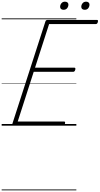

<svg xmlns="http://www.w3.org/2000/svg" viewBox="-20 -1503 1192 2296"><path d="M151 0Q137 0 130.5 -5.5Q124 -11 128 -23L523 -1246Q526 -1256 532.5 -1260.5Q539 -1265 554 -1265H1138Q1149 -1265 1151 -1258.5Q1153 -1252 1150 -1240Q1147 -1227 1140.5 -1221Q1134 -1215 1124 -1215H567L399 -694H868Q878 -694 880.5 -687.5Q883 -681 880 -669Q876 -655 869.5 -649.5Q863 -644 853 -644H383L192 -50H744Q755 -50 757.5 -44Q760 -38 757 -25Q753 -12 746.5 -6Q740 0 730 0ZM740 -1386Q722 -1386 710.5 -1395Q699 -1404 699 -1421Q699 -1445 714.5 -1464Q730 -1483 757 -1483Q775 -1483 786.5 -1474Q798 -1465 798 -1448Q798 -1424 783 -1405Q768 -1386 740 -1386ZM993 -1386Q975 -1386 963.5 -1395Q952 -1404 952 -1421Q952 -1445 967.5 -1464Q983 -1483 1010 -1483Q1027 -1483 1038.5 -1474Q1050 -1465 1050 -1448Q1050 -1424 1035.5 -1405Q1021 -1386 993 -1386ZM0 763H893V773H0ZM0 -20H893V0H0ZM0 -505H893V-500H0ZM0 -1283H893V-1273H0Z"/></svg>

Font: Playwrite NL Guides
Style: Regular
Weight: 400
Designer: Veronika Burian, José Scaglione
Foundry: TypeTogether
Version: Version 1.003